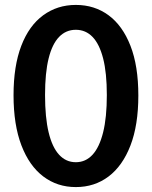

<svg xmlns="http://www.w3.org/2000/svg" viewBox="-20 -750 617 780"><path d="M288 10Q213 10 156 -33Q99 -76 67 -159.5Q35 -243 35 -363Q35 -482 66.5 -564Q98 -646 155.5 -688Q213 -730 288 -730Q364 -730 421 -688Q478 -646 510 -564Q542 -482 542 -362Q542 -242 510 -159Q478 -76 421 -33Q364 10 288 10ZM288 -91Q328 -91 356 -121.5Q384 -152 399 -212.5Q414 -273 414 -364Q414 -454 399 -512.5Q384 -571 356 -600Q328 -629 288 -629Q248 -629 220 -600Q192 -571 177.5 -512.5Q163 -454 163 -364Q163 -273 177.5 -212.5Q192 -152 220 -121.5Q248 -91 288 -91Z"/></svg>

Font: Instrument Sans SemiCondensed SemiBold
Style: Regular
Weight: 600
Width: 4
Designer: Rodrigo Fuenzalida
Foundry: fragTYPE
Version: Version 1.000;gftools[0.9.28]